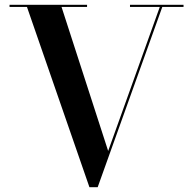

<svg xmlns="http://www.w3.org/2000/svg" viewBox="-20 -770 809 805"><path d="M433.5 -137 238 -741H345V-750H20V-741H93L355 15H389.5L660.5 -741H749.5V-750H525V-741H650Z"/></svg>

Font: Bodoni* 24pt Medium
Style: Regular
Weight: 500
Version: Version 2.3